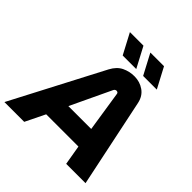

<svg xmlns="http://www.w3.org/2000/svg" viewBox="-270 -1068 1242 1242"><g transform="rotate(45 351.5 -447.0)"><path d="M-40 0 287 -626Q313 -675 352.5 -694Q392 -713 437 -713Q487 -713 525.5 -686Q564 -659 575 -607L702 0H525L502 -135H207L141 0ZM271 -274H480L437 -553Q436 -559 431.5 -562Q427 -565 421 -565Q416 -565 411 -562Q406 -559 403 -553ZM475 -754 401 -894H526L600 -754ZM288 -754 214 -894H338L412 -754Z"/></g></svg>

Font: MuseoModerno
Style: Bold Italic
Weight: 700
Italic angle: -9°
Designer: Pablo Cosgaya, Héctor Gatti, Marcela Romero, and the Authors of The MuseoModerno Project.
Foundry: Omnibus-Type Team
Version: Version 1.003